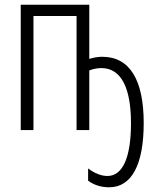

<svg xmlns="http://www.w3.org/2000/svg" viewBox="-20 -552 666 815"><path d="M359 -532H68V0H122V-484H305V0H359V-253C374 -259 392 -263 410 -263C494 -263 536 -180 536 -29C536 114 502 195 436 195C410 195 382 184 354 163V215C378 233 409 243 443 243C539 243 590 147 590 -30C590 -212 531 -311 414 -311C397 -311 378 -308 359 -302Z"/></svg>

Font: Noto Sans UI Condensed Light
Style: Regular
Weight: 300
Width: 3
Designer: Monotype Design Team
Foundry: Monotype Imaging Inc.
Version: Version 1.901